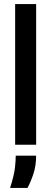

<svg xmlns="http://www.w3.org/2000/svg" viewBox="-20 -717 254 951"><path d="M55 0V-697H159V0ZM30 214Q50 150 54 114.5Q58 79 58 54H159Q159 103 145.5 144Q132 185 116 214Z"/></svg>

Font: Bricolage Grotesque 24pt Condensed Medium
Style: Regular
Weight: 500
Width: 3
Designer: Mathieu Triay
Foundry: Atelier Triay
Version: Version 1.001;gftools[0.9.33.dev8+g029e19f]